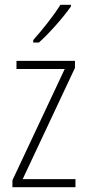

<svg xmlns="http://www.w3.org/2000/svg" viewBox="-20 -784 365 804"><path d="M277 -757V-764H233C203 -716 162 -665 119 -616V-606H143C186 -644 245 -711 277 -757ZM296 0V-34H75L294 -500V-529H49V-495H251L32 -29V0Z"/></svg>

Font: Noto Sans Ethiopic Condensed ExtraLight
Style: Regular
Weight: 200
Width: 3
Designer: Monotype Design Team
Foundry: Monotype Imaging Inc.
Version: Version 2.102